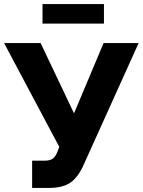

<svg xmlns="http://www.w3.org/2000/svg" viewBox="-27 -923 705 949"><path d="M183.1 -806.2V-902.8H486.8V-806.2ZM131.8 5.9V-128.9H194.8Q220.2 -128.9 234.1 -139.2Q248 -149.4 256.8 -172.9L266.1 -196.8L-6.8 -710H173.8L338.9 -362.8L484.9 -710H658.2L380.9 -96.2Q352.5 -39.1 315.2 -16.6Q277.8 5.9 214.8 5.9Z"/></svg>

Font: Raleway-v4020 ExtraBold
Style: Regular
Weight: 800
Designer: Matt McInerney, Pablo Impallari, Rodrigo Fuenzalida
Foundry: Matt McInerney, Pablo Impallari, Rodrigo Fuenzalida
Version: Version 4.020;PS 004.020;hotconv 1.0.88;makeotf.lib2.5.64775